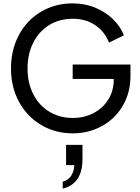

<svg xmlns="http://www.w3.org/2000/svg" viewBox="-20 -777 827 1136"><path d="M45 -372Q45 -482 92 -570Q139 -658 222.5 -707.5Q306 -757 410 -757Q484 -757 546 -730.5Q608 -704 651 -661Q694 -618 713 -568L625 -525Q599 -591 543 -628.5Q487 -666 410 -666Q332 -666 271.5 -629Q211 -592 177 -525Q143 -458 143 -372Q143 -286 177 -219.5Q211 -153 272 -116Q333 -79 411 -79Q478 -79 533.5 -108Q589 -137 621 -188.5Q653 -240 653 -306V-310H410V-395H752V-329Q752 -228 706 -150.5Q660 -73 582 -30.5Q504 12 411 12Q307 12 223.5 -37.5Q140 -87 92.5 -174.5Q45 -262 45 -372ZM420 200H371V80H468V165Q468 238 438.5 281.5Q409 325 351 339V298Q414 281 420 200Z"/></svg>

Font: BLUETTI 2.0 Normal
Style: Normal
Weight: 400
Designer: Stijn de Vries
Foundry: tokotype
Version: Version 2.005;October 31, 2023;FontCreator 14.0.0.2814 64-bi